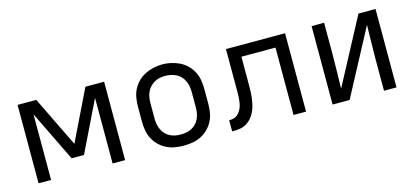

<svg xmlns="http://www.w3.org/2000/svg" viewBox="-51 -876 2652 1230"><g transform="rotate(-15 1275.0 -261.5)"><path d="M88 0V-520H212L375 -185L538 -520H662V0H579V-435L416 -100H334L171 -435V0Z M1050 8Q1021 8 991.5 3Q962 -2 936 -15Q910 -28 888.5 -49Q867 -70 853.5 -96Q840 -122 835 -151.5Q830 -181 830 -210V-310Q830 -339 835 -368.5Q840 -398 853.5 -424Q867 -450 888.5 -471Q910 -492 936.5 -505Q963 -518 992 -524.5Q1021 -531 1050 -531Q1079 -531 1108 -524.5Q1137 -518 1163.5 -505Q1190 -492 1211.5 -471Q1233 -450 1246.5 -424Q1260 -398 1265 -368.5Q1270 -339 1270 -310V-210Q1270 -181 1265 -151.5Q1260 -122 1246.5 -96Q1233 -70 1211.5 -49Q1190 -28 1164 -15Q1138 -2 1108.5 3Q1079 8 1050 8ZM1050 -66Q1069 -66 1087.5 -69.5Q1106 -73 1123 -82Q1140 -91 1152.5 -105Q1165 -119 1173 -136.5Q1181 -154 1184 -172.5Q1187 -191 1187 -210V-310Q1187 -329 1184 -348Q1181 -367 1173 -384Q1165 -401 1152 -415.5Q1139 -430 1122 -438.5Q1105 -447 1086 -451Q1067 -455 1048 -455Q1029 -455 1010.5 -451Q992 -447 976 -437.5Q960 -428 947 -414Q934 -400 926.5 -383Q919 -366 916 -347.5Q913 -329 913 -310V-210Q913 -191 916 -172.5Q919 -154 927 -136.5Q935 -119 947.5 -105Q960 -91 977 -82Q994 -73 1012.5 -69.5Q1031 -66 1050 -66Z M1372 0V-74Q1387 -74 1401.5 -77.5Q1416 -81 1427.5 -91Q1439 -101 1447 -114Q1455 -127 1459.5 -141Q1464 -155 1466 -170Q1468 -185 1469 -200Q1470 -215 1470 -230Q1470 -245 1470 -260Q1470 -265 1470 -270.5Q1470 -276 1470 -281V-520H1862V0H1779V-447H1553V-279Q1553 -279 1553 -278.5Q1553 -278 1553 -278V-277Q1553 -254 1552.5 -230Q1552 -206 1549.5 -182Q1547 -158 1542 -134.5Q1537 -111 1527 -89Q1517 -67 1501.5 -48.5Q1486 -30 1465 -18Q1444 -6 1420 -3Q1396 0 1372 0Z M2038 0V-520H2121V-312Q2121 -255 2119.5 -198Q2118 -141 2117 -84L2349 -520H2462V0H2379V-208Q2379 -265 2380.5 -322Q2382 -379 2383 -436L2151 0Z"/></g></svg>

Font: Zed Sans Extended
Style: Regular
Weight: 400
Width: 7
Designer: Belleve Invis
Foundry: Belleve Invis
Version: Version 1.0.0; ttfautohint (v1.8.4)